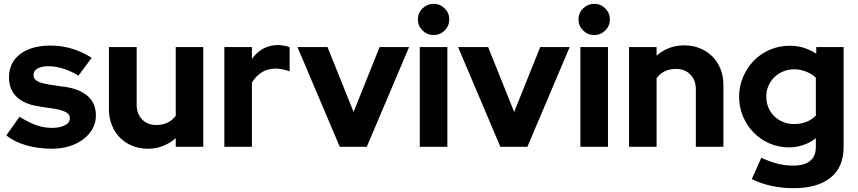

<svg xmlns="http://www.w3.org/2000/svg" viewBox="-20 -767 4482 1003"><path d="M13 -60Q30 -84 47.5 -108.5Q65 -133 82 -157Q130 -127 170 -113Q210 -99 251 -99Q293 -99 319 -112.5Q345 -126 345 -150Q345 -166 332.5 -175.5Q320 -185 300 -191Q280 -197 254 -200.5Q228 -204 201 -208L185 -211Q108 -222 67.5 -260.5Q27 -299 27 -363Q27 -441 86 -485Q145 -529 245 -529Q302 -529 356.5 -512.5Q411 -496 459 -465L390 -372Q308 -421 232 -421Q197 -421 176 -409Q155 -397 155 -375Q155 -359 166 -349.5Q177 -340 197 -334Q217 -328 244.5 -324Q272 -320 305 -315L322 -313Q399 -301 440 -263.5Q481 -226 481 -164Q481 -126 463.5 -94.5Q446 -63 415 -39.5Q384 -16 342 -3Q300 10 252 10Q181 10 118.5 -7.5Q56 -25 13 -60Z M694 -521V-219Q694 -172 722.5 -143Q751 -114 796 -114Q862 -114 898 -162V-521H1042V0H898V-45Q868 -19 831.5 -4.5Q795 10 753 10Q708 10 670.5 -5.5Q633 -21 606 -48.5Q579 -76 564 -114Q549 -152 549 -197V-521Z M1152 0V-521H1296V-459Q1339 -520 1408 -530Q1416 -531 1422.5 -531.5Q1429 -532 1437 -532Q1457 -530 1469.5 -527.5Q1482 -525 1493 -520V-394Q1478 -400 1459 -404Q1440 -408 1423 -409Q1416 -409 1410 -408.5Q1404 -408 1397 -407Q1364 -402 1338.5 -383Q1313 -364 1296 -336V0Z M1755 0 1534 -521H1691L1827 -182L1963 -521H2117L1896 0Z M2245 -584Q2211 -584 2187 -608Q2163 -632 2163 -666Q2163 -700 2187.5 -723.5Q2212 -747 2245 -747Q2279 -747 2303 -723Q2327 -699 2327 -666Q2327 -632 2303 -608Q2279 -584 2245 -584ZM2317 -521V0H2173V-521Z M2594 0 2373 -521H2530L2666 -182L2802 -521H2956L2735 0Z M3084 -584Q3050 -584 3026 -608Q3002 -632 3002 -666Q3002 -700 3026.5 -723.5Q3051 -747 3084 -747Q3118 -747 3142 -723Q3166 -699 3166 -666Q3166 -632 3142 -608Q3118 -584 3084 -584ZM3156 -521V0H3012V-521Z M3266 0V-521H3410V-476Q3439 -502 3475.5 -516Q3512 -530 3555 -530Q3600 -530 3637.5 -514.5Q3675 -499 3702 -471.5Q3729 -444 3744 -406.5Q3759 -369 3759 -324V0H3615V-302Q3615 -348 3586.5 -377.5Q3558 -407 3512 -407Q3445 -407 3410 -358V0Z M4102 3Q4048 3 4000.5 -17.5Q3953 -38 3917.5 -74Q3882 -110 3861.5 -158.5Q3841 -207 3841 -263Q3841 -315 3861 -363Q3881 -411 3916 -448Q3951 -485 4000 -506.5Q4049 -528 4107 -528Q4145 -528 4180 -517Q4215 -506 4244 -486V-521H4387V1Q4387 106 4319 161Q4251 216 4126 216Q4065 216 4010 204Q3955 192 3907 169Q3920 141 3932 113.5Q3944 86 3957 57Q4000 77 4039.5 87.5Q4079 98 4123 98Q4242 98 4242 0V-45Q4213 -22 4176.5 -9.5Q4140 3 4102 3ZM3983 -263Q3983 -232 3994 -205.5Q4005 -179 4024.5 -160Q4044 -141 4070.5 -130Q4097 -119 4128 -119Q4198 -119 4242 -163V-361Q4220 -382 4189.5 -393.5Q4159 -405 4128 -405Q4098 -405 4071.5 -394Q4045 -383 4025.5 -364Q4006 -345 3994.5 -319Q3983 -293 3983 -263Z"/></svg>

Font: Rosa Sans
Style: Bold
Weight: 700
Designer: Pentagram / MCKL
Foundry: Pentagram / MCKL
Version: Version 1.005;September 16, 2019;FontCreator 11.5.0.2425 64-